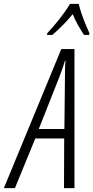

<svg xmlns="http://www.w3.org/2000/svg" viewBox="-86 -970 481 990"><path d="M-66 0 230 -717H298V0H244L245 -256H96L-9 0ZM114 -305H246L249 -579Q249 -601 249.5 -621Q250 -641 252 -657H249Q245 -642 238 -622.5Q231 -603 222 -578ZM158 -799Q189 -832 221 -872.5Q253 -913 275 -950H320Q324 -931 334 -901.5Q344 -872 355.5 -844Q367 -816 375 -799L374 -790H347Q333 -811 317 -839Q301 -867 289 -897Q265 -868 238 -840.5Q211 -813 184 -790H156Z"/></svg>

Font: Noto Sans ExtraCondensed Light
Style: Italic
Weight: 300
Width: 2
Italic angle: -12°
Designer: Monotype Design Team
Foundry: Monotype Imaging Inc.
Version: Version 2.013; ttfautohint (v1.8.4.7-5d5b)